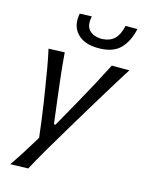

<svg xmlns="http://www.w3.org/2000/svg" viewBox="-136 -817 822 1092"><g transform="rotate(15 275.5 -271.0)"><path d="M35 195Q66.5 149 96.8 101.2Q127 53.5 154.5 7.5Q148.5 -41.5 142.2 -91.2Q136 -141 128.5 -188.5L114.5 -277.5Q106 -331 96.5 -386.8Q87 -442.5 75 -496L169.5 -499.5Q174.5 -435 181.2 -373.8Q188 -312.5 196 -248L216 -88.5H225L315 -248.5Q350.5 -312 383.2 -373Q416 -434 447.5 -496H551Q525.5 -455.5 502.2 -418.2Q479 -381 452 -336.5Q425 -292 387 -229.5L303 -90Q245.5 5.5 207 71.8Q168.5 138 140 192ZM347.5 -572Q263 -572 221.5 -617.2Q180 -662.5 195 -734.5L265.5 -737Q254 -683 277 -656.5Q300 -630 350.5 -627.5Q401 -630 427.2 -656Q453.5 -682 464.5 -734.5H534.5Q518.5 -660 475.8 -616Q433 -572 347.5 -572Z"/></g></svg>

Font: Commissioner Flair
Style: Italic
Weight: 400
Italic angle: -12°
Designer: Kostas Bartsokas
Foundry: Kostas Bartsokas
Version: Version 1.000; ttfautohint (v1.8.3)